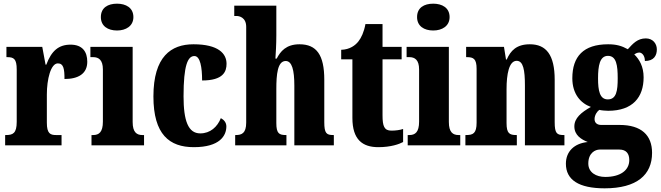

<svg xmlns="http://www.w3.org/2000/svg" viewBox="-20 -791 3595 1045"><path d="M8 0H315V-56H285C254 -56 235 -64 235 -123V-277C235 -359 256 -446 295 -446C326 -446 331 -416 331 -361C405 -361 455 -389 455 -455C455 -509 429 -548 364 -548C299 -548 260 -514 232 -439H228L210 -536H15V-480H19C55 -480 71 -471 71 -412V-128C71 -65 50 -56 12 -56H8Z M617 -625C665 -625 706 -649 706 -698C706 -749 665 -771 617 -771C567 -771 529 -749 529 -698C529 -649 567 -625 617 -625ZM478 0H764V-56H755C724 -56 702 -71 702 -127V-536H472V-480H487C517 -480 540 -465 540 -413V-129C540 -72 519 -56 487 -56H478Z M1035 10C1177 10 1212 -53 1212 -103C1212 -124 1199 -139 1182 -148C1163 -100 1124 -65 1070 -65C1004 -65 979 -134 979 -267C979 -436 1002 -486 1038 -486C1070 -486 1080 -424 1080 -353C1196 -353 1213 -402 1213 -444C1213 -499 1169 -550 1033 -550C911 -550 815 -483 815 -266C815 -59 902 10 1035 10Z M1260 0H1539V-56H1536C1499 -56 1484 -65 1484 -121V-306C1484 -384 1490 -459 1535 -459C1569 -459 1582 -410 1582 -325V0H1797V-56H1794C1757 -56 1745 -65 1745 -126V-357C1745 -492 1703 -550 1610 -550C1537 -550 1506 -511 1486 -472H1479C1481 -500 1484 -550 1484 -599V-760H1255V-704H1268C1281 -704 1320 -697 1320 -645V-124C1320 -65 1295 -56 1263 -56H1260Z M2039 10C2108 10 2154 -7 2174 -18V-89C2156 -83 2133 -80 2110 -80C2071 -80 2062 -105 2062 -163V-468H2166V-536H2062V-660H1969C1961 -616 1946 -585 1931 -566C1915 -545 1884 -521 1837 -520V-468H1898V-149C1898 -31 1953 10 2039 10Z M2338 -625C2386 -625 2427 -649 2427 -698C2427 -749 2386 -771 2338 -771C2288 -771 2250 -749 2250 -698C2250 -649 2288 -625 2338 -625ZM2199 0H2485V-56H2476C2445 -56 2423 -71 2423 -127V-536H2193V-480H2208C2238 -480 2261 -465 2261 -413V-129C2261 -72 2240 -56 2208 -56H2199Z M2513 0H2793V-56H2790C2753 -56 2737 -65 2737 -121V-306C2737 -386 2750 -460 2792 -460C2828 -460 2837 -410 2837 -325V0H3052V-56H3048C3011 -56 2999 -65 2999 -126V-357C2999 -492 2953 -550 2864 -550C2791 -550 2759 -515 2738 -467H2734L2723 -536H2517V-480H2521C2557 -480 2574 -471 2574 -416V-124C2574 -65 2555 -56 2517 -56H2513Z M3271 234C3446 234 3529 161 3529 41C3529 -55 3471 -111 3352 -111H3252C3233 -111 3216 -120 3216 -143C3216 -165 3231 -186 3242 -193C3252 -190 3278 -188 3290 -188C3424 -188 3483 -262 3483 -370C3483 -429 3460 -468 3432 -495C3439 -499 3447 -505 3460 -505C3471 -505 3490 -492 3490 -459C3539 -459 3555 -489 3555 -522C3555 -554 3533 -582 3495 -582C3450 -582 3425 -554 3397 -523C3365 -541 3335 -550 3290 -550C3155 -550 3095 -483 3095 -365C3095 -280 3140 -229 3196 -209C3143 -179 3106 -148 3106 -103C3106 -55 3144 -32 3179 -18C3106 -11 3060 33 3060 100C3060 188 3130 234 3271 234ZM3288 -250C3244 -250 3235 -298 3235 -364C3235 -433 3244 -487 3289 -487C3335 -487 3342 -435 3342 -365C3342 -297 3335 -250 3288 -250ZM3274 172C3225 172 3182 148 3182 99C3182 41 3220 23 3244 23H3351C3389 23 3405 46 3405 80C3405 137 3355 172 3274 172Z"/></svg>

Font: Noto Serif Ethiopic ExtraCondensed Black
Style: Regular
Weight: 900
Width: 2
Designer: Monotype Design Team
Foundry: Monotype Imaging Inc.
Version: Version 2.102